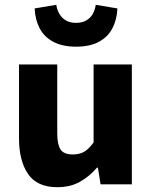

<svg xmlns="http://www.w3.org/2000/svg" viewBox="-20 -766 640 798"><path d="M218 12Q134 12 96.5 -43Q59 -98 59 -191V-498H218V-211Q218 -166 231.5 -145Q245 -124 283 -124Q308 -124 327.5 -134Q347 -144 369 -174V-498H528V0H398L387 -69H383Q351 -32 311.5 -10Q272 12 218 12ZM296 -572Q239 -572 201 -592.5Q163 -613 144.5 -649Q126 -685 124 -731L214 -746Q217 -725 227 -708Q237 -691 254 -681Q271 -671 296 -671Q321 -671 338.5 -681Q356 -691 365.5 -708Q375 -725 378 -746L468 -731Q466 -685 447.5 -649Q429 -613 391.5 -592.5Q354 -572 296 -572Z"/></svg>

Font: Source Code Pro ExtraLight ExtraBold
Style: Regular
Weight: 800
Monospace: yes
Version: Version 1.018;hotconv 1.0.116;makeotfexe 2.5.65601